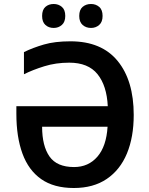

<svg xmlns="http://www.w3.org/2000/svg" viewBox="-20 -932 745 962"><path d="M327 -618Q260 -618 202 -600Q144 -582 100 -560V-671Q145 -693 200 -709Q255 -725 333 -725Q489 -725 569.5 -626.5Q650 -528 650 -356Q650 -245 616 -163Q582 -81 515 -35.5Q448 10 350 10Q250 10 186.5 -34.5Q123 -79 92.5 -162.5Q62 -246 62 -362V-400H520Q515 -503 468.5 -560.5Q422 -618 327 -618ZM351 -95Q423 -95 468 -147Q513 -199 519 -297H191Q191 -201 228 -148Q265 -95 351 -95ZM191 -852Q191 -883 207.5 -897.5Q224 -912 249 -912Q273 -912 290 -897.5Q307 -883 307 -852Q307 -822 290 -807Q273 -792 249 -792Q224 -792 207.5 -807Q191 -822 191 -852ZM377 -852Q377 -883 394 -897.5Q411 -912 436 -912Q460 -912 477 -897.5Q494 -883 494 -852Q494 -822 477 -807Q460 -792 436 -792Q411 -792 394 -807Q377 -822 377 -852Z"/></svg>

Font: Noto Sans SemiCondensed SemiBold
Style: Regular
Weight: 600
Width: 4
Designer: Monotype Design Team
Foundry: Monotype Imaging Inc.
Version: Version 2.013; ttfautohint (v1.8.4.7-5d5b)